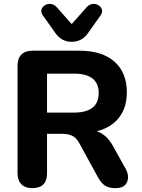

<svg xmlns="http://www.w3.org/2000/svg" viewBox="-20 -968 735 996"><path d="M224 -384H365Q427 -384 459.5 -409Q492 -434 492 -486Q492 -536 459.5 -561Q427 -586 365 -586H224ZM352 -751Q299 -751 267 -797L203 -887Q191 -904 195 -918Q199 -932 212.5 -940.5Q226 -949 243 -947.5Q260 -946 274 -931L352 -843L430 -931Q444 -946 461 -947.5Q478 -949 491.5 -940.5Q505 -932 509 -918Q513 -904 501 -887L437 -797Q405 -751 352 -751ZM147 8Q111 8 91 -12Q71 -32 71 -69V-628Q71 -665 91 -685Q111 -705 148 -705H392Q510 -705 574 -648Q638 -591 638 -489Q638 -410 597.5 -358Q557 -306 482 -287Q534 -270 567 -209L632 -92Q652 -55 639 -23.5Q626 8 578 8Q545 8 524.5 -5.5Q504 -19 489 -47L392 -224Q377 -253 355 -263.5Q333 -274 301 -274H224V-69Q224 8 147 8Z"/></svg>

Font: Chiron GoRound TC
Style: Bold
Weight: 700
Designer: Ryoko NISHIZUKA 西塚涼子 (kana, bopomofo & ideographs); Paul D. Hunt (Latin, Greek & Cyrillic); Sandoll Communications 산돌커뮤니
Foundry: Adobe
Version: Version 1.000;hotconv 1.1.1;makeotfexe 2.6.0